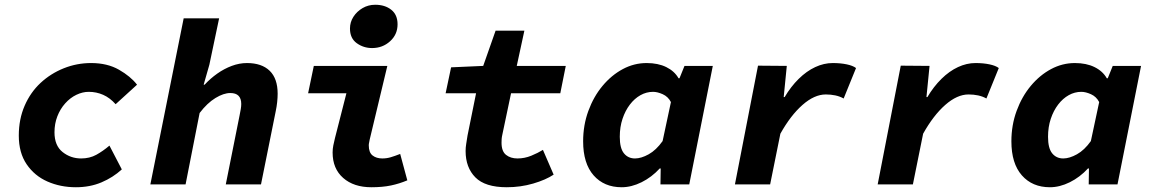

<svg xmlns="http://www.w3.org/2000/svg" viewBox="-20 -775 4840 807"><path d="M299 12Q234 12 179.5 -12Q125 -36 92 -84.5Q59 -133 59 -205Q59 -274 83.5 -330.5Q108 -387 150.5 -426.5Q193 -466 248 -488Q303 -510 363 -510Q431 -510 480 -482Q529 -454 556 -419L466 -337Q442 -364 413.5 -376.5Q385 -389 353 -389Q327 -389 301 -376.5Q275 -364 254 -340.5Q233 -317 221 -286Q209 -255 209 -219Q209 -163 243 -136Q277 -109 321 -109Q357 -109 385 -124.5Q413 -140 440 -163L492 -63Q455 -29 406.5 -8.5Q358 12 299 12Z M612 0 752 -698H901L860 -503L836 -419H840Q864 -445 893 -465.5Q922 -486 954 -498Q986 -510 1018 -510Q1080 -510 1113.5 -477.5Q1147 -445 1147 -381Q1147 -365 1145 -346Q1143 -327 1139 -308L1077 0H929L987 -290Q990 -305 992 -316.5Q994 -328 994 -338Q994 -361 982.5 -372.5Q971 -384 948 -384Q920 -384 885.5 -363Q851 -342 819 -300L760 0Z M1541 12Q1467 12 1422.5 -27Q1378 -66 1378 -134Q1378 -149 1381 -164Q1384 -179 1388 -195L1436 -383H1275L1299 -498H1608L1534 -189Q1533 -182 1531.5 -176Q1530 -170 1530 -164Q1530 -134 1546 -121.5Q1562 -109 1587 -109Q1605 -109 1622 -114Q1639 -119 1662 -128L1692 -17Q1659 -3 1623.5 4.5Q1588 12 1541 12ZM1544 -573Q1508 -573 1479.5 -593.5Q1451 -614 1451 -655Q1451 -682 1465.5 -704.5Q1480 -727 1504 -741Q1528 -755 1557 -755Q1598 -755 1624.5 -734Q1651 -713 1651 -673Q1651 -630 1619.5 -601.5Q1588 -573 1544 -573Z M2110 12Q2019 12 1978 -29.5Q1937 -71 1937 -140Q1937 -155 1939.5 -170Q1942 -185 1945 -205L1981 -383H1853L1876 -492L2011 -498L2063 -646H2184L2152 -498H2358L2335 -383H2128L2092 -212Q2089 -199 2088.5 -191Q2088 -183 2088 -175Q2088 -139 2107 -124Q2126 -109 2155 -109Q2185 -109 2213 -120.5Q2241 -132 2262 -145L2307 -41Q2274 -19 2221 -3.5Q2168 12 2110 12Z M2593 12Q2519 12 2475 -38Q2431 -88 2431 -181Q2431 -249 2453 -309Q2475 -369 2512.5 -414Q2550 -459 2597.5 -484.5Q2645 -510 2698 -510Q2746 -510 2780.5 -493Q2815 -476 2832 -446H2836L2857 -498H2976L2877 0H2756L2757 -67H2753Q2719 -30 2676.5 -9Q2634 12 2593 12ZM2649 -109Q2675 -109 2706.5 -126.5Q2738 -144 2765 -182L2800 -346Q2788 -369 2765.5 -379Q2743 -389 2725 -389Q2697 -389 2672 -375Q2647 -361 2627.5 -335.5Q2608 -310 2596.5 -275.5Q2585 -241 2585 -200Q2585 -152 2602.5 -130.5Q2620 -109 2649 -109Z M3069 0 3166 -499 3287 -498 3274 -367H3278Q3304 -411 3337 -443.5Q3370 -476 3406.5 -493Q3443 -510 3480 -510Q3513 -510 3539 -504.5Q3565 -499 3578 -489L3526 -361Q3510 -370 3491 -374Q3472 -378 3451 -378Q3403 -378 3353 -334Q3303 -290 3260 -213L3217 0Z M3669 0 3766 -499 3887 -498 3874 -367H3878Q3904 -411 3937 -443.5Q3970 -476 4006.5 -493Q4043 -510 4080 -510Q4113 -510 4139 -504.5Q4165 -499 4178 -489L4126 -361Q4110 -370 4091 -374Q4072 -378 4051 -378Q4003 -378 3953 -334Q3903 -290 3860 -213L3817 0Z M4393 12Q4319 12 4275 -38Q4231 -88 4231 -181Q4231 -249 4253 -309Q4275 -369 4312.5 -414Q4350 -459 4397.5 -484.5Q4445 -510 4498 -510Q4546 -510 4580.5 -493Q4615 -476 4632 -446H4636L4657 -498H4776L4677 0H4556L4557 -67H4553Q4519 -30 4476.5 -9Q4434 12 4393 12ZM4449 -109Q4475 -109 4506.5 -126.5Q4538 -144 4565 -182L4600 -346Q4588 -369 4565.5 -379Q4543 -389 4525 -389Q4497 -389 4472 -375Q4447 -361 4427.5 -335.5Q4408 -310 4396.5 -275.5Q4385 -241 4385 -200Q4385 -152 4402.5 -130.5Q4420 -109 4449 -109Z"/></svg>

Font: Source Code Pro ExtraBold
Style: Italic
Weight: 800
Italic angle: -11°
Monospace: yes
Designer: Paul D. Hunt, Teo Tuominen
Foundry: Adobe Systems Incorporated
Version: Version 1.016;hotconv 1.0.116;makeotfexe 2.5.65601